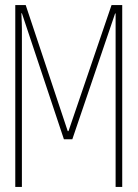

<svg xmlns="http://www.w3.org/2000/svg" viewBox="-20 -734 540 754"><path d="M40 0V-714H81L246 -219H249L418 -714H460V0H434V-681H432L264 -187H231L66 -682H64Q65 -658 65.5 -644Q66 -630 66 -619Q66 -608 66 -593V0Z"/></svg>

Font: Noto Sans Mono ExtraCondensed Thin
Style: Regular
Weight: 100
Width: 2
Designer: Monotype Design Team
Foundry: Monotype Imaging Inc.
Version: Version 2.014; ttfautohint (v1.8.4.7-5d5b)